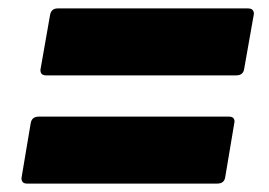

<svg xmlns="http://www.w3.org/2000/svg" viewBox="-20 -549 640 456"><path d="M541 -370H89Q76 -370 76 -383L99 -514Q102 -529 117 -529H569Q583 -529 583 -516L560 -386Q558 -370 541 -370ZM496 -113H44Q31 -113 31 -126L53 -257Q56 -272 72 -272H524Q537 -272 537 -260L515 -129Q513 -113 496 -113Z"/></svg>

Font: YamahaIndonesia935. App XBold
Style: Italic
Weight: 800
Italic angle: -10°
Designer: Dalton Maag Ltd
Foundry: Dalton Maag Ltd
Version: Version 1.002; January 01, 2024; Regular/Italic